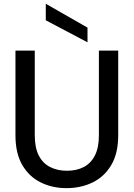

<svg xmlns="http://www.w3.org/2000/svg" viewBox="-20 -962 692 994"><path d="M324 12Q251 12 191 -17.5Q131 -47 95.5 -107.5Q60 -168 60 -262V-700H160V-261Q160 -198 180.5 -157.5Q201 -117 239 -97.5Q277 -78 327 -78Q377 -78 414 -97.5Q451 -117 471.5 -157.5Q492 -198 492 -261V-700H592V-262Q592 -168 556 -107.5Q520 -47 459.5 -17.5Q399 12 324 12ZM433 -743 217 -857V-942H218L433 -819Z"/></svg>

Font: DM Sans 28pt Medium
Style: Regular
Weight: 500
Version: Version 4.004;gftools[0.9.30]